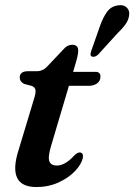

<svg xmlns="http://www.w3.org/2000/svg" viewBox="-20 -725 528 755"><path d="M105.5 -387 75 -395Q57.5 -404 57.5 -420Q57.5 -445 90.5 -445H125Q149.5 -445 168 -466L230 -531.5Q244.5 -549 264 -549Q287.5 -549 287.5 -526Q287.5 -510.5 279.5 -483L267.5 -442.5H355.5Q375 -442.5 375 -424Q375 -407 362 -397.2Q349 -387.5 327.5 -387.5H251L181.5 -153.5Q167.5 -107 174.2 -90.5Q181 -74 203 -74Q236 -74 271.5 -113Q284.5 -126 293.5 -125.5Q308.5 -125 306 -105Q300.5 -79 275 -52.2Q249.5 -25.5 210 -7.5Q170.5 10.5 123 10.5Q5.5 10.5 54 -138L112.5 -332Q121 -358 119.8 -369.8Q118.5 -381.5 105.5 -387ZM374 -625Q385.5 -657 400.8 -678.2Q416 -699.5 442 -703.5Q464.5 -708 477.2 -696.5Q490 -685 488 -667.5Q486.5 -648 474.2 -630.5Q462 -613 440.5 -592.5L365.5 -510Q351.5 -498 340.5 -503Q335.5 -506 336 -512Q336.5 -518 339 -525.5Z"/></svg>

Font: Fraunces 72pt S050 SemiBold
Style: Italic
Weight: 600
Italic angle: -16°
Version: Version 1.000; ttfautohint (v1.8.3)